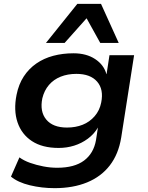

<svg xmlns="http://www.w3.org/2000/svg" viewBox="-20 -788 768 998"><path d="M264 190Q197 190 135 175Q73 160 37 130L81 30Q104 47 136.5 58.5Q169 70 205.5 77Q242 84 277 84Q367 84 417 46.5Q467 9 479 -60L489 -125Q469 -91 436.5 -67Q404 -43 365.5 -31Q327 -19 285 -19Q200 -19 146 -54.5Q92 -90 71 -152.5Q50 -215 66 -295Q77 -350 103.5 -390.5Q130 -431 169 -458Q208 -485 257 -498Q306 -511 362 -511Q429 -511 474.5 -481Q520 -451 533 -403H534L549 -501H677L610 -73Q596 13 551 71.5Q506 130 433 160Q360 190 264 190ZM328 -125Q373 -125 409.5 -139.5Q446 -154 472 -184Q498 -214 506 -255Q520 -323 485 -363.5Q450 -404 377 -404Q332 -404 295.5 -389.5Q259 -375 234.5 -346.5Q210 -318 200 -277Q186 -208 220.5 -166.5Q255 -125 328 -125ZM219 -565 382 -768H505L597 -565H501L430 -693L316 -565Z"/></svg>

Font: Nunito Sans 7pt SemiExpanded
Style: Bold Italic
Weight: 700
Width: 6
Italic angle: -9°
Designer: Vernon Adams
Foundry: Vernon Adams
Version: Version 3.101;gftools[0.9.27]